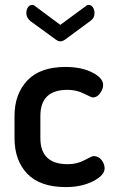

<svg xmlns="http://www.w3.org/2000/svg" viewBox="-20 -752 466 780"><path d="M124 -726 225 -651 327 -726Q333 -732 340 -732Q351 -732 357.5 -722Q364 -712 364 -699Q364 -678 346 -666L244 -591Q234 -584 225 -584Q217 -584 207 -591L104 -666Q87 -680 87 -699Q87 -712 93.5 -722Q100 -732 111 -732Q118 -732 124 -726ZM247 8Q143 8 91 -46Q39 -100 39 -191V-281Q39 -370 91 -425Q143 -480 246 -480Q311 -480 355 -457.5Q399 -435 399 -407Q399 -390 386.5 -373Q374 -356 357 -356Q352 -356 321.5 -371.5Q291 -387 254 -387Q144 -387 144 -281V-191Q144 -85 255 -85Q293 -85 323.5 -101.5Q354 -118 360 -118Q380 -118 392.5 -102Q405 -86 405 -68Q405 -40 358.5 -16Q312 8 247 8Z"/></svg>

Font: AkaAcidDosis
Style: SemiBold
Weight: 600
Designer: Edgar Tolentino, Pablo Impallari, Igino Marini, Cyberella
Foundry: Edgar Tolentino, Pablo Impallari, Igino Marini, Cyberella
Version: Version 1.007